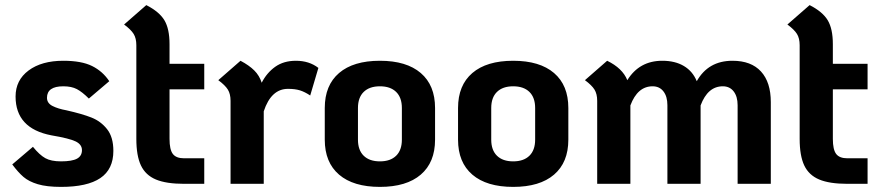

<svg xmlns="http://www.w3.org/2000/svg" viewBox="-20 -720 3448 752"><path d="M28 -76 109 -145Q135 -113 157.5 -100.5Q180 -88 219 -88Q262 -88 281.5 -98.5Q301 -109 301 -132Q301 -154 276.5 -166Q252 -178 181 -190Q41 -217 41 -342Q41 -406 92 -444Q143 -482 228 -482Q299 -482 340.5 -461.5Q382 -441 408 -402L328 -334Q302 -360 281 -371Q260 -382 228 -382Q164 -382 164 -337Q164 -316 185.5 -305Q207 -294 240 -288Q302 -274 338.5 -259.5Q375 -245 399.5 -214Q424 -183 424 -129Q424 -57 373 -22.5Q322 12 219 12Q163 12 128 1.5Q93 -9 72 -27Q51 -45 28 -76Z M644 -370V-176Q644 -134 657 -117Q670 -100 701 -100H780V0H701Q631 0 590.5 -17Q550 -34 532 -72Q514 -110 514 -176V-543Q514 -570 503.5 -587Q493 -604 466 -624L553 -700Q604 -674 624 -640.5Q644 -607 644 -547V-470H780V-370Z M1227 -454 1195 -346Q1174 -360 1155 -366Q1136 -372 1108 -372Q1042 -372 1013 -284V0H883V-325Q883 -352 872.5 -369Q862 -386 835 -406L922 -482Q956 -464 976 -444Q996 -424 1005 -396Q1025 -435 1058 -458.5Q1091 -482 1139 -482Q1191 -482 1227 -454Z M1252 -173V-297Q1252 -386 1308 -434Q1364 -482 1468 -482Q1572 -482 1628 -434Q1684 -386 1684 -297V-173Q1684 -84 1628 -36Q1572 12 1468 12Q1364 12 1308 -36Q1252 -84 1252 -173ZM1554 -173V-297Q1554 -338 1531.5 -360Q1509 -382 1468 -382Q1427 -382 1404.5 -360Q1382 -338 1382 -297V-173Q1382 -132 1404.5 -110Q1427 -88 1468 -88Q1509 -88 1531.5 -110Q1554 -132 1554 -173Z M1774 -173V-297Q1774 -386 1830 -434Q1886 -482 1990 -482Q2094 -482 2150 -434Q2206 -386 2206 -297V-173Q2206 -84 2150 -36Q2094 12 1990 12Q1886 12 1830 -36Q1774 -84 1774 -173ZM2076 -173V-297Q2076 -338 2053.5 -360Q2031 -382 1990 -382Q1949 -382 1926.5 -360Q1904 -338 1904 -297V-173Q1904 -132 1926.5 -110Q1949 -88 1990 -88Q2031 -88 2053.5 -110Q2076 -132 2076 -173Z M2999 -320V0H2869V-308Q2869 -342 2853.5 -362Q2838 -382 2811 -382Q2752 -382 2724 -307V0H2594V-308Q2594 -342 2578.5 -362Q2563 -382 2536 -382Q2477 -382 2449 -307V0H2319V-325Q2319 -352 2308.5 -369Q2298 -386 2271 -406L2358 -482Q2418 -453 2437 -406Q2484 -482 2574 -482Q2624 -482 2658.5 -461.5Q2693 -441 2709 -402Q2754 -482 2849 -482Q2922 -482 2960.5 -440Q2999 -398 2999 -320Z M3242 -370V-176Q3242 -134 3255 -117Q3268 -100 3299 -100H3378V0H3299Q3229 0 3188.5 -17Q3148 -34 3130 -72Q3112 -110 3112 -176V-543Q3112 -570 3101.5 -587Q3091 -604 3064 -624L3151 -700Q3202 -674 3222 -640.5Q3242 -607 3242 -547V-470H3378V-370Z"/></svg>

Font: KoHo
Style: Bold
Weight: 700
Designer: Cadson Demak & Katatrad Team
Foundry: Cadson Demak Co.,Ltd.
Version: Version 1.000; ttfautohint (v1.6)